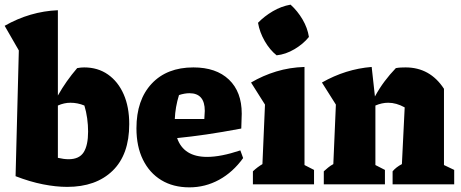

<svg xmlns="http://www.w3.org/2000/svg" viewBox="-20 -793 1985 826"><path d="M47 -35 61 -576 0 -682Q109 -744 229 -749V-382Q247 -414 267.5 -443Q288 -472 312 -500Q328 -503 342 -503Q401 -503 444.5 -472.5Q488 -442 512 -387.5Q536 -333 536 -259Q536 -128 464.5 -58.5Q393 11 269 11Q221 11 165 0Q109 -11 47 -35ZM283 -351Q256 -351 229 -339V-114Q255 -108 275 -108Q321 -108 340 -138Q359 -168 359 -227Q359 -255 355 -284Q351 -313 343 -339Q314 -351 283 -351Z M795 13Q725 13 674 -18Q623 -49 595 -106Q567 -163 567 -241Q567 -363 632.5 -433Q698 -503 812 -503Q910 -503 965 -450.5Q1020 -398 1020 -304L1018 -240Q933 -224 867.5 -214.5Q802 -205 742 -199Q770 -118 871 -118Q930 -118 1014 -146L1026 -113Q982 -52 922.5 -19.5Q863 13 795 13ZM750 -384Q734 -332 732 -281H859L861 -316Q861 -392 795 -392Q785 -392 773.5 -390Q762 -388 750 -384Z M1068 0V-56Q1087 -74 1109 -87L1120 -343L1060 -438Q1111 -468 1168.5 -485.5Q1226 -503 1290 -505V-83L1331 -62V0ZM1230 -773Q1260 -746 1281.5 -709.5Q1303 -673 1309 -634Q1285 -604 1247 -581.5Q1209 -559 1170 -555Q1141 -578 1119 -616Q1097 -654 1090 -695Q1117 -723 1153.5 -744.5Q1190 -766 1230 -773Z M1373 0V-56Q1382 -64 1391.5 -72Q1401 -80 1414 -87L1425 -343L1365 -438Q1467 -496 1579 -505L1593 -378Q1612 -413 1634.5 -443Q1657 -473 1683 -500Q1694 -502 1704.5 -502.5Q1715 -503 1725 -503Q1830 -503 1890 -411V-83L1934 -62V0H1669V-56Q1684 -74 1709 -87L1721 -331Q1685 -351 1650 -351Q1623 -351 1595 -339V-83L1636 -62V0Z"/></svg>

Font: Piazzolla ExtraBold
Style: Regular
Weight: 800
Designer: Juan Pablo del Peral
Foundry: Huerta Tipografica
Version: Version 1.330